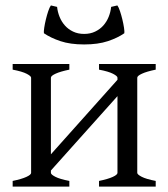

<svg xmlns="http://www.w3.org/2000/svg" viewBox="-20 -691 623 711"><path d="M346.7 0V-21Q379.9 -27.8 397.5 -35.9Q415 -43.9 415 -50.8V-335L168.5 -59.6V-50.8Q168.5 -44.9 184.8 -36.4Q201.2 -27.8 236.8 -21V0H26.9V-21Q60.1 -27.8 77.6 -35.9Q95.2 -43.9 95.2 -50.8V-403.3Q95.2 -409.2 78.9 -417.7Q62.5 -426.3 26.9 -433.1V-454.1H236.8V-433.1Q203.6 -426.3 186 -418.2Q168.5 -410.2 168.5 -403.3V-119.6L415 -395.5V-403.3Q415 -409.2 398.7 -417.7Q382.3 -426.3 346.7 -433.1V-454.1H556.6V-433.1Q523.4 -426.3 505.9 -418.2Q488.3 -410.2 488.3 -403.3V-50.8Q488.3 -44.9 504.6 -36.4Q521 -27.8 556.6 -21V0ZM291.5 -526.4Q240.2 -526.4 203.9 -538.6Q167.5 -550.8 142.6 -567.9Q141.6 -573.7 143.8 -588.4Q146 -603 149.9 -619.1Q153.8 -635.3 158.7 -649.9Q163.6 -664.6 168.5 -670.9L191.4 -665.5Q193.4 -646.5 200.7 -628.4Q208 -610.4 220.5 -596.4Q232.9 -582.5 250.7 -574Q268.6 -565.4 291.5 -565.4Q314.5 -565.4 332.3 -574Q350.1 -582.5 362.5 -596.4Q375 -610.4 382.3 -628.4Q389.6 -646.5 391.6 -665.5L414.6 -670.9Q419.4 -664.6 424.3 -649.9Q429.2 -635.3 433.1 -619.1Q437 -603 439.2 -588.4Q441.4 -573.7 440.4 -567.9Q416 -550.8 379.4 -538.6Q342.8 -526.4 291.5 -526.4Z"/></svg>

Font: Noto Serif Devanagari
Style: Regular
Weight: 400
Designer: Monotype Design Team
Foundry: Monotype Imaging Inc.
Version: Version 1.01